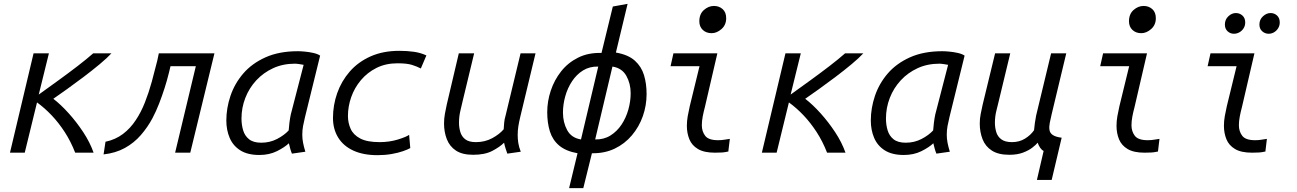

<svg xmlns="http://www.w3.org/2000/svg" viewBox="-20 -796 6760 1001"><path d="M32 0 155 -518H235L182 -303Q232 -339 284.5 -377Q337 -415 384.5 -451.5Q432 -488 466 -518H561Q539 -494 500 -461.5Q461 -429 416 -395Q371 -361 329 -331Q287 -301 258 -281Q297 -251 338 -205.5Q379 -160 414 -107Q449 -54 468 0H372Q349 -59 317.5 -107.5Q286 -156 249.5 -194.5Q213 -233 173 -262L109 0Z M520 9 530 -57Q582 -68 621 -97.5Q660 -127 688 -170Q715 -210 735.5 -262Q756 -314 771.5 -370.5Q787 -427 800 -480L808 -518H1098L972 0H893L1001 -451H869L860 -414Q851 -377 838 -336.5Q825 -296 809.5 -256Q794 -216 775 -180Q750 -133 714.5 -92Q679 -51 631 -24.5Q583 2 520 9Z M1332 12Q1271 12 1233 -12Q1195 -36 1177.5 -77Q1160 -118 1160 -168Q1160 -232 1181.5 -296Q1203 -360 1248 -412.5Q1293 -465 1364 -497Q1435 -529 1533 -529Q1547 -529 1569 -527Q1591 -525 1613.5 -520Q1636 -515 1649 -506L1570 -185Q1564 -160 1560 -139Q1556 -118 1556 -93Q1556 -73 1560 -52Q1564 -31 1572 -5L1502 5Q1497 -7 1493.5 -19.5Q1490 -32 1486 -49Q1464 -28 1424 -8Q1384 12 1332 12ZM1342 -52Q1387 -52 1424.5 -71.5Q1462 -91 1485 -116Q1486 -133 1489 -156.5Q1492 -180 1496 -199L1563 -458Q1559 -459 1542.5 -461.5Q1526 -464 1518 -464Q1455 -464 1404 -440.5Q1353 -417 1316 -377Q1279 -337 1259 -285.5Q1239 -234 1239 -178Q1239 -146 1247.5 -117Q1256 -88 1278.5 -70Q1301 -52 1342 -52Z M1948 13Q1874 13 1822 -11Q1770 -35 1743 -79Q1716 -123 1716 -181Q1716 -248 1738 -310.5Q1760 -373 1803.5 -423Q1847 -473 1912 -502Q1977 -531 2062 -531Q2103 -531 2138 -526Q2173 -521 2203 -507L2174 -439Q2155 -449 2128.5 -457.5Q2102 -466 2052 -466Q1991 -466 1943 -442Q1895 -418 1861.5 -378Q1828 -338 1811 -289.5Q1794 -241 1794 -191Q1794 -156 1808 -124.5Q1822 -93 1858 -74Q1894 -55 1959 -55Q2010 -55 2054 -68.5Q2098 -82 2113 -93L2119 -24Q2107 -17 2081.5 -8Q2056 1 2021.5 7Q1987 13 1948 13Z M2447 11Q2390 11 2357 -11Q2324 -33 2309.5 -70.5Q2295 -108 2295 -152Q2295 -178 2299.5 -202.5Q2304 -227 2309 -250L2372 -518H2452L2393 -273Q2389 -254 2381 -222Q2373 -190 2373 -156Q2373 -131 2380 -107.5Q2387 -84 2406 -69.5Q2425 -55 2461 -55Q2508 -55 2546 -75.5Q2584 -96 2606 -122Q2607 -138 2608.5 -156Q2610 -174 2616 -194L2694 -518H2772L2692 -185Q2686 -160 2682.5 -138Q2679 -116 2679 -92Q2679 -72 2682 -51.5Q2685 -31 2695 -5L2625 5Q2621 -7 2616.5 -20Q2612 -33 2608 -52Q2586 -30 2547 -9.5Q2508 11 2447 11Z M2947 185 2991 3Q2930 -8 2895.5 -37Q2861 -66 2847 -110.5Q2833 -155 2833 -211Q2833 -268 2851.5 -323.5Q2870 -379 2905.5 -424Q2941 -469 2994 -495.5Q3047 -522 3116 -520L3175 -762L3252 -776L3191 -522Q3255 -511 3289.5 -480Q3324 -449 3337.5 -404.5Q3351 -360 3351 -306Q3351 -246 3331.5 -190.5Q3312 -135 3274.5 -90.5Q3237 -46 3184.5 -21Q3132 4 3066 3L3021 185ZM3009 -69 3099 -449Q3054 -450 3020 -429Q2986 -408 2962.5 -372.5Q2939 -337 2927 -294Q2915 -251 2915 -209Q2915 -158 2937 -117.5Q2959 -77 3009 -69ZM3083 -69Q3128 -68 3162.5 -89.5Q3197 -111 3220.5 -146.5Q3244 -182 3256 -225Q3268 -268 3268 -310Q3268 -360 3245.5 -400.5Q3223 -441 3173 -449Z M3707 0Q3651 0 3619 -19Q3587 -38 3574 -70Q3561 -102 3561 -140Q3561 -165 3565.5 -190.5Q3570 -216 3576 -242L3627 -451H3476L3491 -518H3720L3655 -238Q3648 -212 3643.5 -188Q3639 -164 3639 -143Q3639 -111 3656.5 -88Q3674 -65 3724 -65Q3743 -65 3759 -68Q3775 -71 3785 -72L3777 -5Q3779 -7 3763.5 -3.5Q3748 0 3707 0ZM3690 -623Q3662 -623 3644 -640Q3626 -657 3626 -685Q3626 -723 3650 -744Q3674 -765 3702 -765Q3729 -765 3747.5 -748.5Q3766 -732 3766 -701Q3766 -666 3741.5 -644.5Q3717 -623 3690 -623Z M3952 0 4075 -518H4155L4102 -303Q4152 -339 4204.5 -377Q4257 -415 4304.5 -451.5Q4352 -488 4386 -518H4481Q4459 -494 4420 -461.5Q4381 -429 4336 -395Q4291 -361 4249 -331Q4207 -301 4178 -281Q4217 -251 4258 -205.5Q4299 -160 4334 -107Q4369 -54 4388 0H4292Q4269 -59 4237.5 -107.5Q4206 -156 4169.5 -194.5Q4133 -233 4093 -262L4029 0Z M4692 12Q4631 12 4593 -12Q4555 -36 4537.5 -77Q4520 -118 4520 -168Q4520 -232 4541.5 -296Q4563 -360 4608 -412.5Q4653 -465 4724 -497Q4795 -529 4893 -529Q4907 -529 4929 -527Q4951 -525 4973.5 -520Q4996 -515 5009 -506L4930 -185Q4924 -160 4920 -139Q4916 -118 4916 -93Q4916 -73 4920 -52Q4924 -31 4932 -5L4862 5Q4857 -7 4853.5 -19.5Q4850 -32 4846 -49Q4824 -28 4784 -8Q4744 12 4692 12ZM4702 -52Q4747 -52 4784.5 -71.5Q4822 -91 4845 -116Q4846 -133 4849 -156.5Q4852 -180 4856 -199L4923 -458Q4919 -459 4902.5 -461.5Q4886 -464 4878 -464Q4815 -464 4764 -440.5Q4713 -417 4676 -377Q4639 -337 4619 -285.5Q4599 -234 4599 -178Q4599 -146 4607.5 -117Q4616 -88 4638.5 -70Q4661 -52 4702 -52Z M5386 142 5421 -9Q5411 -14 5403 -25.5Q5395 -37 5390 -52Q5382 -42 5363 -27Q5344 -12 5314 -0.5Q5284 11 5242 11Q5185 11 5151 -11Q5117 -33 5102.5 -70.5Q5088 -108 5088 -152Q5088 -178 5093 -202.5Q5098 -227 5103 -250L5168 -518H5247L5188 -273Q5184 -254 5175.5 -222Q5167 -190 5167 -156Q5167 -131 5174 -107.5Q5181 -84 5200.5 -69.5Q5220 -55 5256 -55Q5294 -55 5323.5 -73Q5353 -91 5371 -117Q5373 -137 5375.5 -156Q5378 -175 5382 -194L5460 -518H5539L5463 -201Q5457 -176 5453 -155.5Q5449 -135 5451.5 -118.5Q5454 -102 5469 -92Q5484 -82 5515 -78L5463 142Z M5947 0Q5891 0 5859 -19Q5827 -38 5814 -70Q5801 -102 5801 -140Q5801 -165 5805.5 -190.5Q5810 -216 5816 -242L5867 -451H5716L5731 -518H5960L5895 -238Q5888 -212 5883.5 -188Q5879 -164 5879 -143Q5879 -111 5896.5 -88Q5914 -65 5964 -65Q5983 -65 5999 -68Q6015 -71 6025 -72L6017 -5Q6019 -7 6003.5 -3.5Q5988 0 5947 0ZM5930 -623Q5902 -623 5884 -640Q5866 -657 5866 -685Q5866 -723 5890 -744Q5914 -765 5942 -765Q5969 -765 5987.5 -748.5Q6006 -732 6006 -701Q6006 -666 5981.5 -644.5Q5957 -623 5930 -623Z M6507 0Q6451 0 6419 -19Q6387 -38 6374 -70Q6361 -102 6361 -140Q6361 -165 6365.5 -190.5Q6370 -216 6376 -242L6427 -451H6276L6291 -518H6520L6455 -238Q6448 -212 6443.5 -188Q6439 -164 6439 -143Q6439 -111 6456.5 -88Q6474 -65 6524 -65Q6543 -65 6559 -68Q6575 -71 6585 -72L6577 -5Q6579 -7 6563.5 -3.5Q6548 0 6507 0ZM6413 -620Q6394 -620 6380 -633Q6366 -646 6366 -668Q6366 -694 6384 -711Q6402 -728 6423 -728Q6443 -728 6457.5 -715Q6472 -702 6472 -679Q6472 -662 6463.5 -648.5Q6455 -635 6441.5 -627.5Q6428 -620 6413 -620ZM6594 -620Q6575 -620 6560.5 -633Q6546 -646 6546 -668Q6546 -694 6564.5 -711Q6583 -728 6604 -728Q6624 -728 6638 -715Q6652 -702 6652 -679Q6652 -662 6643.5 -648.5Q6635 -635 6622 -627.5Q6609 -620 6594 -620Z"/></svg>

Font: Ubuntu Sans Mono
Style: Italic
Weight: 400
Italic angle: -13.5°
Monospace: yes
Designer: Dalton Maag Ltd
Foundry: Dalton Maag Ltd
Version: Version 1.006